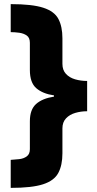

<svg xmlns="http://www.w3.org/2000/svg" viewBox="-20 -744 473 932"><path d="M32 32Q52 31 73.5 28.5Q95 26 110 15Q125 4 125 -20V-155Q125 -212 155 -239Q185 -266 242 -275V-281Q187 -289 156 -316Q125 -343 125 -404V-536Q125 -561 110 -571.5Q95 -582 73.5 -585Q52 -588 32 -588V-724Q136 -724 190 -706.5Q244 -689 263.5 -652Q283 -615 283 -558V-434Q283 -404 300 -385.5Q317 -367 344.5 -359Q372 -351 403 -351V-204Q373 -204 345.5 -196Q318 -188 300.5 -169.5Q283 -151 283 -121V0Q283 58 263 95.5Q243 133 189 150.5Q135 168 32 168Z"/></svg>

Font: Noto Sans Symbols Black
Style: Regular
Weight: 900
Version: Version 2.002